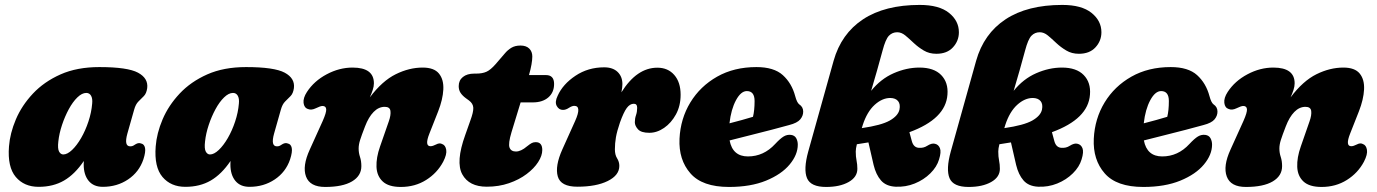

<svg xmlns="http://www.w3.org/2000/svg" viewBox="-20 -747 5594 780"><path d="M497.5 -204.5Q483 -152.5 509 -152.5Q516.5 -152.5 521 -155Q525.5 -157.5 532.5 -162Q543.5 -168 553.5 -164Q566 -161.5 569.2 -146Q572.5 -130.5 562.5 -99.5Q545 -48 500.2 -18Q455.5 12 397.5 12Q360 12 340 -12.5Q320 -37 320 -79Q320 -86 320.5 -93Q284 -39 240 -13.5Q196 12 137 12Q78 12 44 -28.2Q10 -68.5 16.5 -152Q20.5 -205.5 44.5 -262Q68.5 -318.5 113.8 -366.8Q159 -415 226 -444.8Q293 -474.5 383.5 -474.5Q498 -474.5 540.5 -451.8Q583 -429 578 -389Q575 -367.5 564.5 -356.8Q554 -346 542.5 -334.8Q531 -323.5 525 -301.5ZM217 -172.5Q213.5 -143 220 -131.2Q226.5 -119.5 237 -119.5Q253.5 -119.5 272.8 -137.8Q292 -156 309.5 -186.2Q327 -216.5 339.2 -253.2Q351.5 -290 354.5 -326.5Q356.5 -346.5 350 -358Q343.5 -369.5 330.5 -369.5Q313 -369.5 294.2 -351.2Q275.5 -333 259.5 -303.5Q243.5 -274 232 -239.5Q220.5 -205 217 -172.5Z M1093.5 -204.5Q1079 -152.5 1105 -152.5Q1112.5 -152.5 1117 -155Q1121.5 -157.5 1128.5 -162Q1139.5 -168 1149.5 -164Q1162 -161.5 1165.2 -146Q1168.5 -130.5 1158.5 -99.5Q1141 -48 1096.2 -18Q1051.5 12 993.5 12Q956 12 936 -12.5Q916 -37 916 -79Q916 -86 916.5 -93Q880 -39 836 -13.5Q792 12 733 12Q674 12 640 -28.2Q606 -68.5 612.5 -152Q616.5 -205.5 640.5 -262Q664.5 -318.5 709.8 -366.8Q755 -415 822 -444.8Q889 -474.5 979.5 -474.5Q1094 -474.5 1136.5 -451.8Q1179 -429 1174 -389Q1171 -367.5 1160.5 -356.8Q1150 -346 1138.5 -334.8Q1127 -323.5 1121 -301.5ZM813 -172.5Q809.5 -143 816 -131.2Q822.5 -119.5 833 -119.5Q849.5 -119.5 868.8 -137.8Q888 -156 905.5 -186.2Q923 -216.5 935.2 -253.2Q947.5 -290 950.5 -326.5Q952.5 -346.5 946 -358Q939.5 -369.5 926.5 -369.5Q909 -369.5 890.2 -351.2Q871.5 -333 855.5 -303.5Q839.5 -274 828 -239.5Q816.5 -205 813 -172.5Z M1231.5 -304Q1215.5 -309 1213.2 -329Q1211 -349 1227 -373.5Q1256 -418 1307.2 -445.2Q1358.5 -472.5 1412.5 -472.5Q1499 -472.5 1499 -408.5Q1499 -396 1494.2 -381.5Q1489.5 -367 1482.5 -351.5Q1533 -418.5 1587.8 -445.5Q1642.5 -472.5 1697 -472.5Q1743.5 -472.5 1763.2 -448.2Q1783 -424 1781 -383.5Q1779 -343 1760 -294.5L1724.5 -204.5Q1704 -153 1729 -153Q1738 -153 1751.5 -160Q1766 -168 1777 -161.5Q1789.5 -157 1792.8 -138.5Q1796 -120 1780.5 -90Q1756 -44 1711 -15.8Q1666 12.5 1608.5 12.5Q1558.5 12.5 1534.8 -9.8Q1511 -32 1509.5 -69.2Q1508 -106.5 1524 -152L1559.5 -254Q1568.5 -279.5 1566.2 -296.2Q1564 -313 1543 -313Q1518 -313 1497.8 -292.2Q1477.5 -271.5 1463 -233.5Q1449 -197.5 1443 -178.5Q1437 -159.5 1437 -143.5Q1437 -126 1442.5 -109.5Q1448 -93 1448 -72Q1448 -32.5 1410 -10Q1372 12.5 1301 12.5Q1239 12.5 1223.2 -29.8Q1207.5 -72 1238.5 -139.5L1291 -255.5Q1306.5 -290.5 1305.2 -303.5Q1304 -316.5 1290 -316.5Q1282 -316.5 1262.5 -307Q1245 -298.5 1231.5 -304Z M1885 -339 1872 -348.5Q1858 -359 1850.8 -370.2Q1843.5 -381.5 1843.5 -397Q1843.5 -420.5 1860.5 -434.2Q1877.5 -448 1907 -448H1914.5Q1939.5 -448 1956.2 -455.5Q1973 -463 1993.5 -486.5L2030.5 -529.5Q2042 -543.5 2057.2 -552.8Q2072.5 -562 2094.5 -562Q2117.5 -562 2130 -549.8Q2142.5 -537.5 2142.5 -517.5Q2142.5 -504 2139.2 -485.2Q2136 -466.5 2129 -442H2198Q2231 -442 2231 -406Q2231 -371.5 2207.5 -351.2Q2184 -331 2144.5 -331H2095L2058 -210Q2044 -163.5 2050 -147.5Q2056 -131.5 2076 -131.5Q2096.5 -131.5 2121 -152.5Q2133.5 -162.5 2140.5 -166Q2147.5 -169.5 2156.5 -169.5Q2183 -169.5 2183 -137.5Q2183 -114.5 2166.2 -88.5Q2149.5 -62.5 2119.2 -39.8Q2089 -17 2047.8 -2.8Q2006.5 11.5 1957.5 11.5Q1885.5 11.5 1858 -38.8Q1830.5 -89 1870 -198.5L1890.5 -256.5Q1903.5 -291.5 1902.8 -309Q1902 -326.5 1885 -339Z M2267 -300.5Q2250.5 -300.5 2241.8 -316.5Q2233 -332.5 2245.5 -358Q2266.5 -405 2317.8 -439.2Q2369 -473.5 2434.5 -473.5Q2469.5 -473.5 2489 -454.8Q2508.5 -436 2508.5 -405.5Q2508.5 -391.5 2504.5 -372Q2567 -472 2650.5 -472Q2693.5 -472 2719.2 -442.5Q2745 -413 2745 -362Q2745 -317 2726 -282.2Q2707 -247.5 2678 -227.5Q2649 -207.5 2618 -207.5Q2584.5 -207.5 2571.8 -221.8Q2559 -236 2559 -250.5Q2559 -265.5 2563.8 -279.2Q2568.5 -293 2568.5 -309Q2568.5 -325.5 2555 -325.5Q2539 -325.5 2526.2 -308.2Q2513.5 -291 2498.5 -249Q2486.5 -214 2482.2 -189.2Q2478 -164.5 2478 -140.5Q2478 -118 2487 -103.8Q2496 -89.5 2496 -73Q2496 -35 2449.2 -11.8Q2402.5 11.5 2325.5 11.5Q2258 11.5 2246 -30.2Q2234 -72 2264.5 -140L2316.5 -255.5Q2344 -317 2313 -317Q2304 -317 2291.5 -309Q2279 -300.5 2267 -300.5Z M3221 -159.5Q3221 -118.5 3188 -78.8Q3155 -39 3092.2 -13.2Q3029.5 12.5 2941.5 12.5Q2833 12.5 2784.8 -42.8Q2736.5 -98 2740.5 -183.5Q2744.5 -265 2784.5 -330.8Q2824.5 -396.5 2893.2 -435.5Q2962 -474.5 3053 -474.5Q3124 -474.5 3160.2 -441.8Q3196.5 -409 3210.5 -356.5Q3217.5 -330 3227 -323Q3243 -312.5 3243 -293.5Q3243 -276.5 3231 -262Q3219 -247.5 3186 -239Q3156 -230.5 3114.5 -219.8Q3073 -209 3028.2 -197.8Q2983.5 -186.5 2944 -176.5Q2956.5 -111.5 3018.5 -111.5Q3082.5 -111.5 3129 -162Q3149.5 -184 3163.5 -192.5Q3177.5 -201 3193.5 -199Q3208.5 -197 3214.8 -185.2Q3221 -173.5 3221 -159.5ZM3014 -377Q2990 -377 2970 -340Q2950 -303 2943.5 -246Q2969 -252.5 2994.2 -259.5Q3019.5 -266.5 3039 -272.5Q3045.5 -298.5 3045.5 -336.5Q3045.5 -377 3014 -377Z M3463 -61Q3463 -27.5 3427.5 -7.5Q3392 12.5 3336 12.5Q3273.5 12.5 3258.5 -23.2Q3243.5 -59 3263.5 -131.5L3366.5 -500Q3397.5 -610 3486 -668.5Q3574.5 -727 3716.5 -727Q3795 -727 3835.2 -694.8Q3875.5 -662.5 3875.5 -616Q3875.5 -581 3851.5 -554.8Q3827.5 -528.5 3784 -528.5Q3755 -528.5 3732.8 -541.8Q3710.5 -555 3692.2 -572.2Q3674 -589.5 3658 -602.8Q3642 -616 3625 -616Q3605 -616 3591.2 -601.8Q3577.5 -587.5 3565.5 -542Q3555.5 -504 3543 -460.5Q3530.5 -417 3519 -378Q3558 -426.5 3610.5 -449.5Q3663 -472.5 3715 -472.5Q3774 -472.5 3803.5 -442.2Q3833 -412 3829 -362.5Q3822 -264 3674.5 -210L3684.5 -173Q3691.5 -148 3712.5 -146.5Q3732 -145 3746.5 -154.5Q3765.5 -166.5 3778 -163Q3792.5 -160 3798.5 -145Q3804.5 -130 3795 -99.5Q3786 -69 3759.5 -42.8Q3733 -16.5 3696 -1.5Q3659 13.5 3618 11.5Q3579.5 9.5 3559 -14Q3538.5 -37.5 3529 -77L3508 -168.5Q3485.5 -164.5 3461 -161Q3456.5 -143 3456.5 -131.5Q3456.5 -110 3459.8 -94.5Q3463 -79 3463 -61ZM3485 -239.5Q3484 -236 3483 -232.8Q3482 -229.5 3481 -226.5Q3560.5 -238 3594.5 -257.2Q3628.5 -276.5 3634 -301.5Q3638.5 -324 3628.5 -336.2Q3618.5 -348.5 3597 -349Q3564 -349 3533.2 -321Q3502.5 -293 3485 -239.5Z M4042 -61Q4042 -27.5 4006.5 -7.5Q3971 12.5 3915 12.5Q3852.5 12.5 3837.5 -23.2Q3822.5 -59 3842.5 -131.5L3945.5 -500Q3976.5 -610 4065 -668.5Q4153.5 -727 4295.5 -727Q4374 -727 4414.2 -694.8Q4454.5 -662.5 4454.5 -616Q4454.5 -581 4430.5 -554.8Q4406.5 -528.5 4363 -528.5Q4334 -528.5 4311.8 -541.8Q4289.5 -555 4271.2 -572.2Q4253 -589.5 4237 -602.8Q4221 -616 4204 -616Q4184 -616 4170.2 -601.8Q4156.5 -587.5 4144.5 -542Q4134.5 -504 4122 -460.5Q4109.5 -417 4098 -378Q4137 -426.5 4189.5 -449.5Q4242 -472.5 4294 -472.5Q4353 -472.5 4382.5 -442.2Q4412 -412 4408 -362.5Q4401 -264 4253.5 -210L4263.5 -173Q4270.5 -148 4291.5 -146.5Q4311 -145 4325.5 -154.5Q4344.5 -166.5 4357 -163Q4371.5 -160 4377.5 -145Q4383.5 -130 4374 -99.5Q4365 -69 4338.5 -42.8Q4312 -16.5 4275 -1.5Q4238 13.5 4197 11.5Q4158.5 9.5 4138 -14Q4117.5 -37.5 4108 -77L4087 -168.5Q4064.5 -164.5 4040 -161Q4035.5 -143 4035.5 -131.5Q4035.5 -110 4038.8 -94.5Q4042 -79 4042 -61ZM4064 -239.5Q4063 -236 4062 -232.8Q4061 -229.5 4060 -226.5Q4139.5 -238 4173.5 -257.2Q4207.5 -276.5 4213 -301.5Q4217.5 -324 4207.5 -336.2Q4197.5 -348.5 4176 -349Q4143 -349 4112.2 -321Q4081.5 -293 4064 -239.5Z M4904 -159.5Q4904 -118.5 4871 -78.8Q4838 -39 4775.2 -13.2Q4712.5 12.5 4624.5 12.5Q4516 12.5 4467.8 -42.8Q4419.5 -98 4423.5 -183.5Q4427.5 -265 4467.5 -330.8Q4507.5 -396.5 4576.2 -435.5Q4645 -474.5 4736 -474.5Q4807 -474.5 4843.2 -441.8Q4879.5 -409 4893.5 -356.5Q4900.5 -330 4910 -323Q4926 -312.5 4926 -293.5Q4926 -276.5 4914 -262Q4902 -247.5 4869 -239Q4839 -230.5 4797.5 -219.8Q4756 -209 4711.2 -197.8Q4666.5 -186.5 4627 -176.5Q4639.5 -111.5 4701.5 -111.5Q4765.5 -111.5 4812 -162Q4832.5 -184 4846.5 -192.5Q4860.5 -201 4876.5 -199Q4891.5 -197 4897.8 -185.2Q4904 -173.5 4904 -159.5ZM4697 -377Q4673 -377 4653 -340Q4633 -303 4626.5 -246Q4652 -252.5 4677.2 -259.5Q4702.5 -266.5 4722 -272.5Q4728.5 -298.5 4728.5 -336.5Q4728.5 -377 4697 -377Z M4972 -304Q4956 -309 4953.8 -329Q4951.5 -349 4967.5 -373.5Q4996.5 -418 5047.8 -445.2Q5099 -472.5 5153 -472.5Q5239.5 -472.5 5239.5 -408.5Q5239.5 -396 5234.8 -381.5Q5230 -367 5223 -351.5Q5273.5 -418.5 5328.2 -445.5Q5383 -472.5 5437.5 -472.5Q5484 -472.5 5503.8 -448.2Q5523.5 -424 5521.5 -383.5Q5519.5 -343 5500.5 -294.5L5465 -204.5Q5444.5 -153 5469.5 -153Q5478.5 -153 5492 -160Q5506.5 -168 5517.5 -161.5Q5530 -157 5533.2 -138.5Q5536.5 -120 5521 -90Q5496.5 -44 5451.5 -15.8Q5406.5 12.5 5349 12.5Q5299 12.5 5275.2 -9.8Q5251.5 -32 5250 -69.2Q5248.5 -106.5 5264.5 -152L5300 -254Q5309 -279.5 5306.8 -296.2Q5304.5 -313 5283.5 -313Q5258.5 -313 5238.2 -292.2Q5218 -271.5 5203.5 -233.5Q5189.5 -197.5 5183.5 -178.5Q5177.5 -159.5 5177.5 -143.5Q5177.5 -126 5183 -109.5Q5188.5 -93 5188.5 -72Q5188.5 -32.5 5150.5 -10Q5112.5 12.5 5041.5 12.5Q4979.5 12.5 4963.8 -29.8Q4948 -72 4979 -139.5L5031.5 -255.5Q5047 -290.5 5045.8 -303.5Q5044.5 -316.5 5030.5 -316.5Q5022.5 -316.5 5003 -307Q4985.5 -298.5 4972 -304Z"/></svg>

Font: Fraunces 72pt SuperSoft Black
Style: Italic
Weight: 900
Italic angle: -16°
Version: Version 1.000;[b76b70a41]